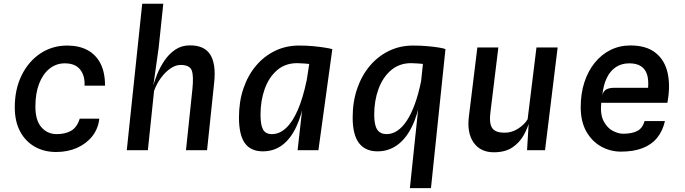

<svg xmlns="http://www.w3.org/2000/svg" viewBox="-20 -798 3640 1020"><path d="M278.5 9.5Q214.5 9.5 165 -18.5Q115.5 -46.5 87.2 -99Q59 -151.5 58.5 -225.5Q58 -322.5 94.5 -397Q131 -471.5 194.2 -513.8Q257.5 -556 337 -556Q399.5 -556 444.5 -532Q489.5 -508 513.8 -460.8Q538 -413.5 538 -343H429Q432 -395 406.2 -428Q380.5 -461 326 -461.5Q279.5 -462 243.8 -433.8Q208 -405.5 188 -354Q168 -302.5 168 -231.5Q168 -158.5 200 -122Q232 -85.5 281.5 -85.5Q326 -85.5 357.5 -103.2Q389 -121 403.5 -167.5H507.5Q502 -115 470.8 -75Q439.5 -35 389.8 -12.8Q340 9.5 278.5 9.5Z M653.5 0 735.5 -778H847.5L823 -545.5L792.5 -328.5L790.5 -329Q798.5 -362.5 814.2 -401.8Q830 -441 854 -476.5Q878 -512 911.5 -534.5Q945 -557 989 -557Q1066.5 -557 1097.2 -507.5Q1128 -458 1118 -361.5L1080 0H968L1002 -323Q1009.5 -394 998.8 -423.5Q988 -453 939 -453Q913.5 -453 886.2 -434.8Q859 -416.5 835.8 -385.2Q812.5 -354 798.5 -315.5L765.5 0Z M1561 0 1585 -213.5 1628 -492 1655 -517 1745.5 -537 1671.5 0ZM1376.5 6Q1311.5 6 1280.5 -38Q1249.5 -82 1249.5 -174Q1249.5 -258 1273.2 -328Q1297 -398 1340.2 -449Q1383.5 -500 1441.5 -528Q1499.5 -556 1568 -556Q1608 -556 1643 -552.8Q1678 -549.5 1704.5 -545.2Q1731 -541 1745.5 -537L1713 -445.5Q1707.5 -448 1687.8 -451Q1668 -454 1643 -456.5Q1618 -459 1594.8 -460.8Q1571.5 -462.5 1558.5 -462.5Q1495.5 -462.5 1452 -425Q1408.5 -387.5 1386.2 -325.2Q1364 -263 1364 -189Q1364 -133 1377.8 -109.2Q1391.5 -85.5 1424.5 -85.5Q1465 -85.5 1499.8 -118Q1534.5 -150.5 1562 -213.8Q1589.5 -277 1608.5 -368.5L1619 -341.5L1600 -282Q1584.5 -189.5 1554.2 -125Q1524 -60.5 1479.5 -27.2Q1435 6 1376.5 6Z M1985.5 6Q1920.5 6 1887 -38Q1853.5 -82 1853.5 -174Q1853.5 -258 1877.8 -328Q1902 -398 1945.5 -449Q1989 -500 2047.2 -528Q2105.5 -556 2174 -556Q2214 -556 2250.5 -552.8Q2287 -549.5 2313 -545.2Q2339 -541 2346.5 -537L2313.5 -445.5Q2310 -448 2291.5 -451Q2273 -454 2248.2 -456.5Q2223.5 -459 2200.5 -460.8Q2177.5 -462.5 2164.5 -462.5Q2101.5 -462.5 2057.5 -425Q2013.5 -387.5 1990.8 -325.2Q1968 -263 1968 -189Q1968 -133 1984.2 -109.2Q2000.5 -85.5 2033.5 -85.5Q2094.5 -85.5 2142 -158.2Q2189.5 -231 2217.5 -368.5L2228 -341.5L2215.5 -282Q2200 -189.5 2168.2 -125Q2136.5 -60.5 2090.2 -27.2Q2044 6 1985.5 6ZM2157.5 201.5 2225.5 -446.5 2236.5 -545.5 2346.5 -537 2269.5 201.5Z M2603.5 11Q2532.5 11 2496.2 -40.5Q2460 -92 2471 -179.5L2516 -546H2627.5L2585 -198Q2580.5 -159.5 2586.5 -136.5Q2592.5 -113.5 2610.8 -103.2Q2629 -93 2661 -93Q2699.5 -93 2733.2 -115Q2767 -137 2783 -164.5L2830 -546H2942.5L2875.5 0H2780L2792.5 -206L2796 -164.5Q2784.5 -119.5 2762 -79.5Q2739.5 -39.5 2701.2 -14.2Q2663 11 2603.5 11Z M3278.5 7.5Q3222.5 7.5 3173.8 -19.5Q3125 -46.5 3095 -99.2Q3065 -152 3065 -229Q3065 -301 3084.5 -360.8Q3104 -420.5 3139.5 -464.5Q3175 -508.5 3223.2 -532.5Q3271.5 -556.5 3329 -556.5Q3414 -556.5 3463 -517.2Q3512 -478 3527 -409.5Q3542 -341 3525.5 -252H3174Q3168 -190 3187 -154Q3206 -118 3235.5 -102.8Q3265 -87.5 3290.5 -87.5Q3336.5 -87.5 3365 -102Q3393.5 -116.5 3404.5 -155H3512.5Q3501 -103 3471.5 -66.5Q3442 -30 3394 -11.2Q3346 7.5 3278.5 7.5ZM3180 -293.5Q3186.5 -315.5 3202 -323.5Q3217.5 -331.5 3242.5 -331.5H3423Q3426.5 -374 3417.2 -402.8Q3408 -431.5 3384.8 -446.5Q3361.5 -461.5 3323 -461.5Q3282.5 -461.5 3252.2 -441.8Q3222 -422 3203.8 -384.5Q3185.5 -347 3180 -293.5Z"/></svg>

Font: Spline Sans Mono Medium
Style: Italic
Weight: 500
Italic angle: -4°
Monospace: yes
Designer: Eben Sorkin, Mirko Velimirovic
Foundry: Sorkin Type
Version: Version 1.004